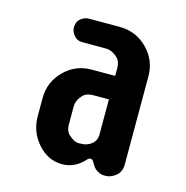

<svg xmlns="http://www.w3.org/2000/svg" viewBox="-85 -601 669 690"><g transform="rotate(15 250.0 -256.0)"><path d="M119.1 -476.1Q119.1 -505.4 146.5 -517.1Q154.3 -520.5 163.6 -520.5H278.8Q338.4 -520.5 380.9 -478Q423.3 -435.5 423.3 -376V-47.4Q423.3 -10.3 388.2 4.9Q377.4 9.8 364.7 9.8Q352.1 9.8 343 5.6Q334 1.5 327.6 -3.9Q322.3 -8.8 316.9 -17.8Q311.5 -26.9 308.6 -31.2Q305.7 -35.6 299.3 -35.6Q293 -35.6 289.1 -31.2L281.2 -22.9Q248.5 9.8 204.6 9.8Q152.3 9.8 114.3 -33.2Q76.2 -75.7 76.2 -134.8V-202.1Q76.2 -261.7 118.7 -304.2Q160.6 -346.2 220.7 -346.2H307.6V-374.5Q307.6 -398.9 295.4 -411.1Q273.9 -432.6 250 -432.6H163.6Q145.5 -432.6 135.7 -441.9Q119.1 -457.5 119.1 -476.1ZM191.9 -135.7Q191.9 -110.8 204.1 -99.1Q225.6 -78.6 243.7 -78.6Q261.7 -78.6 272.2 -82Q282.7 -85.4 290.5 -91.8Q307.6 -105.5 307.6 -127.9V-258.8H250Q225.1 -258.8 212.9 -246.6Q191.9 -225.6 191.9 -201.2Z"/></g></svg>

Font: Supermercado
Style: Regular
Weight: 400
Designer: James Grieshaber
Foundry: James Grieshaber
Version: Version 1.002